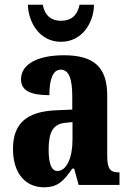

<svg xmlns="http://www.w3.org/2000/svg" viewBox="-20 -783 549 813"><path d="M238 -606C329 -606 377 -688 378 -763H317C307 -715 279 -695 238 -695C199 -695 170 -715 161 -763H98C100 -688 148 -606 238 -606ZM165 10C225 10 248 -15 286 -69H294L313 0H486V-53H483C446 -53 434 -69 434 -123V-379C434 -504 372 -549 250 -549C150 -549 69 -517 69 -447C69 -400 108 -380 189 -380C189 -449 205 -488 237 -488C272 -488 286 -449 286 -374V-319L218 -316C95 -311 35 -262 35 -153C35 -42 94 10 165 10ZM223 -59C197 -59 186 -92 186 -149C186 -221 203 -258 257 -263L287 -266V-191C287 -113 261 -59 223 -59Z"/></svg>

Font: Noto Serif Armenian ExtraCondensed ExtraBold
Style: Regular
Weight: 800
Width: 2
Designer: Monotype Design Team
Foundry: Monotype Imaging Inc.
Version: Version 2.008